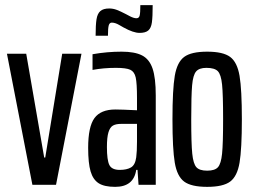

<svg xmlns="http://www.w3.org/2000/svg" viewBox="-20 -719 991 747"><path d="M106 0 7 -510H82L152 -106H156L222 -510H297L198 0Z M323 -144Q323 -226 347.5 -259.5Q372 -293 429 -293Q453 -293 513 -290V-337Q513 -395 508 -417.5Q503 -440 487 -447.5Q471 -455 431 -455Q383 -455 340 -447V-508Q397 -518 453 -518Q504 -518 532.5 -503.5Q561 -489 573.5 -452.5Q586 -416 586 -348V0H519L515 -58H510Q500 8 428 8Q386 8 364 -6Q342 -20 332.5 -52Q323 -84 323 -144ZM510 -107Q513 -129 513 -168V-201V-237H451Q431 -237 419.5 -230.5Q408 -224 402 -204.5Q396 -185 396 -147Q396 -96 405.5 -77Q415 -58 446 -58Q473 -58 489.5 -67.5Q506 -77 510 -107ZM405 -686Q420 -686 434.5 -680.5Q449 -675 470 -664Q473 -662 487 -655Q501 -648 511 -648Q521 -648 523.5 -659Q526 -670 526 -699H574Q574 -654 571 -632Q568 -610 557 -600.5Q546 -591 523 -591Q499 -591 461 -612Q459 -613 443.5 -622Q428 -631 415 -631Q406 -631 403 -620Q400 -609 400 -580H352Q352 -622 355.5 -644Q359 -666 370.5 -676Q382 -686 405 -686Z M651 -255Q651 -371 660 -424Q669 -477 696.5 -497.5Q724 -518 786 -518Q848 -518 875.5 -497.5Q903 -477 912 -424Q921 -371 921 -255Q921 -139 912 -86Q903 -33 875.5 -12.5Q848 8 786 8Q724 8 696.5 -12.5Q669 -33 660 -86Q651 -139 651 -255ZM848 -255Q848 -351 844 -390Q840 -429 827.5 -442Q815 -455 783 -455Q755 -455 743 -441Q731 -427 727.5 -387.5Q724 -348 724 -255Q724 -160 728 -121Q732 -82 744 -68.5Q756 -55 786 -55Q816 -55 828 -68.5Q840 -82 844 -121Q848 -160 848 -255Z"/></svg>

Font: Saira Ultra Condensed Medium
Style: Regular
Weight: 500
Width: 1
Designer: Hector Gatti with collaboration of the Omnibus-Type team
Foundry: Omnibus-Type
Version: Version 1.001; ttfautohint (v1.8)